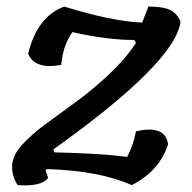

<svg xmlns="http://www.w3.org/2000/svg" viewBox="-20 -565 585 586"><path d="M167 -367Q86 -352 66 -401Q93 -514 176 -545Q321 -500 414 -496L433 -545Q478 -545 499.5 -534.5Q521 -524 531 -498Q514 -374 143 -109L146 -100Q166 -99 210 -98Q312 -94 368 -86Q387 -122 395 -164Q484 -185 493 -125Q468 -44 382 0Q284 -44 123 -49L119 -45L127 -22Q107 5 34 0Q16 -27 17 -58.5Q18 -90 45.5 -121Q73 -152 117.5 -185Q162 -218 210.5 -253Q259 -288 311 -336.5Q363 -385 395 -434L390 -443Q306 -443 201 -467Q172 -426 167 -367Z"/></svg>

Font: Tillana Medium
Style: Regular
Weight: 500
Designer: Lipi Raval (Devanagari, Latin), Jonny Pinhorn (Latin)
Foundry: Indian Type Foundry
Version: Version 2.003;PS 1.0;hotconv 1.0.79;makeotf.lib2.5.61930; tt